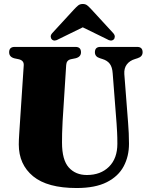

<svg xmlns="http://www.w3.org/2000/svg" viewBox="-20 -936 741 966"><path d="M566.5 -315 547 -566.5Q545 -598 532.5 -614.8Q520 -631.5 495.5 -639L483 -643Q457.5 -650.5 457.5 -673Q457.5 -700 485 -700H670Q697.5 -700 697.5 -673Q697.5 -651 672 -643L659.5 -639Q632.5 -631 618 -611.8Q603.5 -592.5 605.5 -563L624.5 -318Q626.5 -291 627.8 -265.5Q629 -240 629 -212.5Q629 -149.5 602.2 -99.2Q575.5 -49 517.5 -19.5Q459.5 10 365.5 10Q218.5 10 146.5 -49.2Q74.5 -108.5 74.5 -209.5Q74.5 -229.5 76.8 -263.8Q79 -298 81 -328.5L99.5 -608.5Q100.5 -632 74 -638L52.5 -642.5Q26 -649.5 26 -673Q26 -700 54 -700H359.5Q387.5 -700 387.5 -673Q387.5 -650 361 -643L336.5 -638Q314.5 -633 313 -609L295 -326Q293 -293 292.5 -265.2Q292 -237.5 292 -218.5Q292 -131.5 326 -93.5Q360 -55.5 417 -55.5Q486.5 -55.5 528.5 -97.2Q570.5 -139 570.5 -212.5Q570.5 -247 569.2 -269.8Q568 -292.5 566.5 -315ZM276 -739.5Q253.5 -725.5 241 -737.5Q236 -742 235.2 -751Q234.5 -760 243 -769.5L352 -888Q363.5 -900.5 372.8 -908.2Q382 -916 396.5 -916Q410.5 -916 419.8 -908.2Q429 -900.5 440.5 -888L549.5 -769.5Q558 -760 557.5 -751Q557 -742 552 -737.5Q539 -725.5 517 -739.5L396.5 -798.5Z"/></svg>

Font: Fraunces 144pt Soft Black
Style: Regular
Weight: 900
Version: Version 1.000;[b76b70a41]